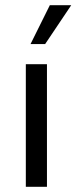

<svg xmlns="http://www.w3.org/2000/svg" viewBox="-20 -716 293 736"><path d="M79 0V-470H160V0ZM97 -547 171 -696H253L153 -547Z"/></svg>

Font: Gantari
Style: Regular
Weight: 400
Designer: Anugrah Pasau
Foundry: Lafontype
Version: Version 1.000; ttfautohint (v1.8.3)